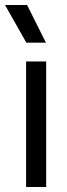

<svg xmlns="http://www.w3.org/2000/svg" viewBox="-43 -745 265 765"><path d="M61 0V-500H141V0ZM-23 -725H65L140 -575H62Z"/></svg>

Font: TASA Orbiter Display
Style: Regular
Weight: 400
Designer: Weizhong Zhang
Version: Version 1.000;Glyphs 3.1.2 (3151)